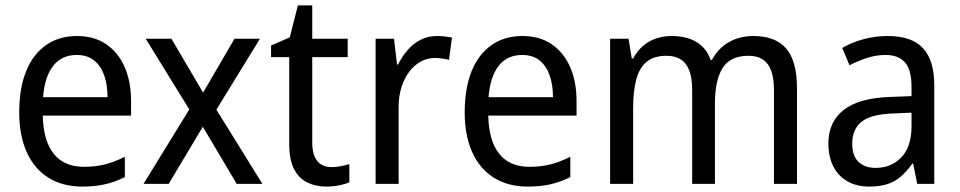

<svg xmlns="http://www.w3.org/2000/svg" viewBox="-20 -679 3545 709"><path d="M264 -546Q328 -546 372.5 -515.5Q417 -485 440.5 -431Q464 -377 464 -306V-252H138Q140 -159 178.5 -111Q217 -63 290 -63Q332 -63 367.5 -72Q403 -81 441 -100V-25Q405 -7 368 1.5Q331 10 284 10Q211 10 158.5 -23Q106 -56 78.5 -117.5Q51 -179 51 -264Q51 -353 76.5 -416Q102 -479 150 -512.5Q198 -546 264 -546ZM263 -476Q208 -476 176.5 -436Q145 -396 139 -320H377Q377 -365 365 -400Q353 -435 328 -455.5Q303 -476 263 -476Z M679 -275 518 -536H613L730 -337L846 -536H940L779 -274L949 0H854L729 -211L603 0H510Z M1204 -62Q1222 -62 1239.5 -65.5Q1257 -69 1270 -73V-6Q1255 1 1232 5.5Q1209 10 1185 10Q1146 10 1115 -5Q1084 -20 1066 -54.5Q1048 -89 1048 -148V-468H981V-511L1050 -541L1080 -659H1133V-536H1264V-468H1133V-153Q1133 -107 1151.5 -84.5Q1170 -62 1204 -62Z M1592 -546Q1606 -546 1621.5 -544.5Q1637 -543 1649 -540L1638 -458Q1626 -461 1612.5 -463Q1599 -465 1586 -465Q1559 -465 1534.5 -452Q1510 -439 1491.5 -414.5Q1473 -390 1462.5 -357Q1452 -324 1452 -284V0H1367V-536H1435L1446 -441H1450Q1465 -471 1486 -495Q1507 -519 1534 -532.5Q1561 -546 1592 -546Z M1909 -546Q1973 -546 2017.5 -515.5Q2062 -485 2085.5 -431Q2109 -377 2109 -306V-252H1783Q1785 -159 1823.5 -111Q1862 -63 1935 -63Q1977 -63 2012.5 -72Q2048 -81 2086 -100V-25Q2050 -7 2013 1.5Q1976 10 1929 10Q1856 10 1803.5 -23Q1751 -56 1723.5 -117.5Q1696 -179 1696 -264Q1696 -353 1721.5 -416Q1747 -479 1795 -512.5Q1843 -546 1909 -546ZM1908 -476Q1853 -476 1821.5 -436Q1790 -396 1784 -320H2022Q2022 -365 2010 -400Q1998 -435 1973 -455.5Q1948 -476 1908 -476Z M2762 -546Q2843 -546 2883 -500Q2923 -454 2923 -353V0H2838V-345Q2838 -411 2815 -442Q2792 -473 2744 -473Q2677 -473 2648.5 -428Q2620 -383 2620 -296V0H2536V-346Q2536 -390 2525.5 -418Q2515 -446 2494 -459.5Q2473 -473 2441 -473Q2394 -473 2367 -450Q2340 -427 2329 -383.5Q2318 -340 2318 -279V0H2233V-536H2301L2313 -463H2318Q2333 -491 2354.5 -509.5Q2376 -528 2403 -537Q2430 -546 2460 -546Q2516 -546 2552.5 -523.5Q2589 -501 2604 -458H2609Q2634 -503 2673.5 -524.5Q2713 -546 2762 -546Z M3258 -546Q3347 -546 3388.5 -501Q3430 -456 3430 -364V0H3367L3352 -75H3349Q3329 -47 3307 -27.5Q3285 -8 3256.5 1Q3228 10 3190 10Q3144 10 3110 -9Q3076 -28 3057.5 -64Q3039 -100 3039 -149Q3039 -229 3095.5 -273Q3152 -317 3266 -321L3346 -324V-357Q3346 -422 3321.5 -449Q3297 -476 3250 -476Q3215 -476 3181.5 -465Q3148 -454 3117 -438L3090 -502Q3124 -522 3167.5 -534Q3211 -546 3258 -546ZM3278 -260Q3195 -257 3161 -229Q3127 -201 3127 -149Q3127 -103 3150.5 -81Q3174 -59 3213 -59Q3271 -59 3308.5 -98Q3346 -137 3346 -213V-263Z"/></svg>

Font: Noto Sans Hebrew SemiCondensed
Style: Regular
Weight: 400
Width: 4
Designer: Monotype Design Team
Foundry: Monotype Imaging Inc.
Version: Version 2.003